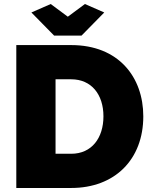

<svg xmlns="http://www.w3.org/2000/svg" viewBox="-20 -934 756 954"><path d="M136 -872 249 -757H385L498 -872L402 -914L317 -851L232 -914ZM334 0C550 0 692 -141 692 -356C692 -551 569 -710 334 -710H61V0ZM494 -356C494 -249 436 -170 334 -170H256V-540H334C434 -540 494 -465 494 -356Z"/></svg>

Font: Raleway Black
Style: Regular
Weight: 900
Designer: Matt McInerney, Pablo Impallari, Rodrigo Fuenzalida
Foundry: Matt McInerney, Pablo Impallari, Rodrigo Fuenzalida
Version: Version 3.000g; ttfautohint (v1.5) -l 8 -r 28 -G 28 -x 14 -D